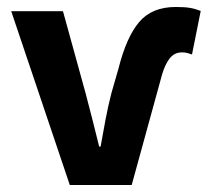

<svg xmlns="http://www.w3.org/2000/svg" viewBox="-20 -528 593 548"><path d="M179.2 0 12 -496.1H159.7L224.3 -261.9Q233.8 -225.5 243.7 -187.2Q253.6 -148.9 263.1 -109.5H267.1Q274 -148.9 281.3 -187.2Q288.6 -225.5 297.9 -261.9L318.5 -333.5Q340.9 -422.2 377.2 -465.1Q413.5 -508.1 481.7 -508.1Q507.6 -508.1 522.9 -505.4Q538.1 -502.7 552.9 -496.8L528 -372.5Q522.4 -374.7 515.3 -376.6Q508.3 -378.5 499.5 -378.5Q477.6 -378.5 464.2 -361.2Q450.8 -343.8 442.4 -314.7L355.9 0Z"/></svg>

Font: Source Sans 3 VF
Style: Regular
Weight: 200
Designer: Paul D. Hunt
Foundry: Adobe
Version: Version 3.046;hotconv 1.0.118;makeotfexe 2.5.65603